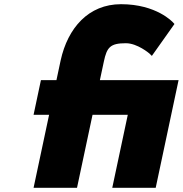

<svg xmlns="http://www.w3.org/2000/svg" viewBox="-20 -895 871 915"><path d="M831 -513H456L475 -602C489.3 -669.5 505.1 -689 579.9 -689C634.9 -689 691.7 -640.3 691.7 -640.3L703.7 -628.6L811.4 -780.6L805.1 -787.6C803 -789.8 726.1 -875 556.7 -875C401.7 -875 302.9 -761.7 269 -607.1L249 -513H175L140 -348H214L140 0H347L421 -348H589L515 0H722Z"/></svg>

Font: Hussar Nova
Style: 96
Weight: 700
Foundry: Cannot Into Space Fonts
Version: Version 0.99